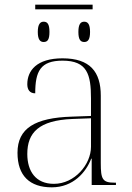

<svg xmlns="http://www.w3.org/2000/svg" viewBox="-20 -793 567 823"><path d="M131 -753H377V-773H131ZM167 -613C183 -613 192 -622 192 -656C192 -690 183 -700 167 -700C153 -700 142 -690 142 -656C142 -622 153 -613 167 -613ZM341 -613C356 -613 366 -622 366 -656C366 -690 356 -700 341 -700C326 -700 316 -690 316 -656C316 -622 326 -613 341 -613ZM202 10C294 10 349 -55 371 -113H373V0H477V-10H471C419 -10 412 -25 412 -94V-383C412 -485 366 -543 248 -543C137 -543 97 -490 97 -432C97 -408 108 -393 131 -393C131 -487 153 -533 248 -533C354 -533 370 -474 370 -371V-296L287 -293C131 -288 55 -244 55 -138C55 -40 107 10 202 10ZM211 -5C133 -5 97 -59 97 -133C97 -225 147 -277 290 -283L370 -286V-164C370 -88 300 -5 211 -5Z"/></svg>

Font: Noto Serif Display ExtraLight
Style: Regular
Weight: 200
Designer: Monotype Design Team
Foundry: Monotype Imaging Inc.
Version: Version 2.009